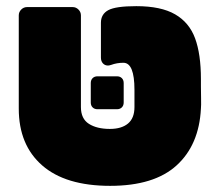

<svg xmlns="http://www.w3.org/2000/svg" viewBox="-20 -594 705 624"><path d="M41 -241V-544Q41 -555 49 -563Q57 -571 68 -571H216Q227 -571 235 -563Q243 -555 243 -544V-246Q243 -208 269 -191.5Q295 -175 337 -175Q375 -175 396 -192.5Q417 -210 417 -246V-302Q417 -390 381 -390Q360 -390 341 -383Q335 -381 331 -381Q321 -381 314.5 -388Q308 -395 308 -407V-520Q308 -548 332 -561Q356 -574 423 -574Q503 -574 549 -547.5Q595 -521 614 -469.5Q633 -418 633 -337V-313Q633 -300 633.5 -275Q634 -250 633 -241Q627 -123 554 -56.5Q481 10 338 10Q193 10 117 -56.5Q41 -123 41 -241ZM275 -261V-324Q275 -334 281 -340Q287 -346 297 -346H360Q370 -346 376 -340Q382 -334 382 -324V-261Q382 -251 376 -245Q370 -239 360 -239H297Q287 -239 281 -245Q275 -251 275 -261Z"/></svg>

Font: Rubik
Style: Regular
Weight: 900
Designer: Hubert & Fischer
Foundry: Hubert & Fischer
Version: Version 1.100